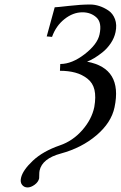

<svg xmlns="http://www.w3.org/2000/svg" viewBox="-20 -678 530 843"><path d="M101.1 145Q85.9 145 76.9 133.5Q67.9 122.1 72.3 103Q79.6 69.8 124 27.8Q168.5 -14.2 243.7 -40Q299.3 -59.1 341.1 -106.4Q382.8 -153.8 394 -208Q401.9 -252.9 394.8 -283.4Q387.7 -314 364 -332.5Q340.3 -351.1 310.5 -359.1Q280.8 -367.2 243.2 -367.2L244.6 -397Q295.9 -397 351.8 -440.2Q407.7 -483.4 417 -526.9Q428.2 -578.6 403.6 -601.3Q378.9 -624 341.8 -624Q300.8 -624 263.2 -594.2Q225.6 -564.5 208.5 -516.1L185.1 -518.1L220.2 -646Q229 -646 282.2 -652.1Q335.4 -658.2 376 -658.2Q395.5 -658.2 416 -651.6Q436.5 -645 456.1 -631.8Q475.6 -618.7 484.9 -594Q494.1 -569.3 487.3 -537.1Q481.9 -511.2 466.1 -487.8Q450.2 -464.4 430.2 -448.5Q410.2 -432.6 393.8 -422.9Q377.4 -413.1 362.3 -407.2Q519 -378.4 482.9 -207Q468.8 -139.6 403.8 -84.2Q338.9 -28.8 247.1 -3.9Q165.5 18.1 153.8 70.8Q152.3 78.1 152.3 90.6Q152.3 103 151.9 105Q148.4 121.1 132.1 133.1Q115.7 145 101.1 145Z"/></svg>

Font: Linux Biolinum O
Style: Italic
Weight: 400
Italic angle: -12°
Designer: Philipp H. Poll
Foundry: Philipp H. Poll
Version: Version 1.1.3